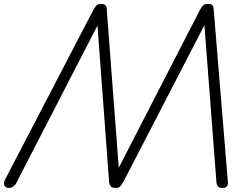

<svg xmlns="http://www.w3.org/2000/svg" viewBox="-45 -951 1233 974"><path d="M0.5 2.5Q-9.5 2.5 -16.5 -2.5Q-23.5 -7.5 -24.5 -17.5Q-25.5 -27.5 -18 -42.5L428 -899.5Q436 -914 443.5 -922.5Q451 -931 466.5 -931Q484 -931 489.8 -924.2Q495.5 -917.5 496 -910L557.5 -100L967 -896.5Q974 -909 982 -920Q990 -931 1010 -931Q1029 -931 1034 -922.8Q1039 -914.5 1039.5 -897L1111 -28Q1112.5 -14 1106 -5.8Q1099.5 2.5 1085 2.5Q1065.5 2.5 1059.5 -7Q1053.5 -16.5 1053 -26.5L992 -823.5L581.5 -29.5Q577 -21.5 568.5 -9.5Q560 2.5 542.5 2.5Q521.5 2.5 515.5 -7Q509.5 -16.5 508.5 -27L449.5 -821.5L41.5 -30.5Q33.5 -12 22.2 -4.8Q11 2.5 0.5 2.5Z"/></svg>

Font: Edu AU VIC WA NT Pre
Style: Regular
Weight: 400
Designer: Tina and Corey Anderson, Eben Sorkin, Mirko Velimirovic
Foundry: Google for Education
Version: Version 1.001